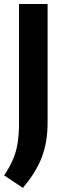

<svg xmlns="http://www.w3.org/2000/svg" viewBox="-38 -760 313 954"><path d="M76 173.5 -17.5 111.5Q10.5 70 26.8 31.5Q43 -7 49.8 -50.2Q56.5 -93.5 56.5 -149.5V-740H198.5V-150Q198.5 -56.5 170.8 18.5Q143 93.5 76 173.5Z"/></svg>

Font: Encode Sans Condensed
Style: Bold
Weight: 700
Width: 3
Designer: Multiple Designers
Foundry: Impallari Type
Version: Version 3.000; ttfautohint (v1.8.3) -l 8 -r 50 -G 200 -x 14 